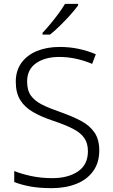

<svg xmlns="http://www.w3.org/2000/svg" viewBox="-20 -968 586 998"><path d="M496 -186Q496 -122 464 -78Q432 -34 376 -12Q320 10 249 10Q184 10 136 1Q88 -8 54 -22V-79Q91 -64 142 -53Q193 -42 252 -42Q334 -42 385.5 -77Q437 -112 437 -182Q437 -224 417.5 -251.5Q398 -279 357.5 -299.5Q317 -320 254 -341Q194 -361 151 -386Q108 -411 85 -448.5Q62 -486 62 -543Q62 -601 91.5 -641.5Q121 -682 172.5 -703Q224 -724 290 -724Q342 -724 389 -714Q436 -704 478 -686L459 -636Q373 -672 288 -672Q214 -672 167.5 -639.5Q121 -607 121 -544Q121 -498 141 -470.5Q161 -443 199 -424Q237 -405 292 -386Q355 -364 400.5 -340Q446 -316 471 -279.5Q496 -243 496 -186ZM386 -948V-940Q371 -919 346 -891Q321 -863 293 -835.5Q265 -808 240 -788H201V-797Q219 -816 241.5 -843Q264 -870 284.5 -898Q305 -926 318 -948Z"/></svg>

Font: Noto Sans Cherokee Light
Style: Regular
Weight: 300
Designer: Monotype Design Team
Foundry: Monotype Imaging Inc.
Version: Version 2.001; ttfautohint (v1.8.4.7-5d5b)